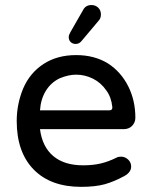

<svg xmlns="http://www.w3.org/2000/svg" viewBox="-20 -726 593 757"><path d="M251 -580.1Q251 -587.9 257.8 -599.6L307.6 -686.5Q317.4 -706.1 340.8 -706.1Q356.4 -706.1 367.2 -695.8Q377.9 -685.5 377.9 -668.9Q377.9 -653.3 368.2 -643.6L300.8 -563.5Q292 -552.7 278.3 -552.7Q266.6 -552.7 258.8 -560.1Q251 -567.4 251 -580.1ZM45.9 -249Q45.9 -315.4 71.3 -377Q97.7 -438.5 151.4 -473.6Q205.1 -508.8 280.3 -508.8Q352.5 -508.8 406.2 -475.6Q457 -442.4 485.4 -386.2Q513.7 -330.1 513.7 -261.7Q513.7 -243.2 501 -230Q488.3 -216.8 467.8 -216.8H137.7Q146.5 -147.5 189.9 -110.8Q233.4 -74.2 307.6 -74.2Q346.7 -74.2 377.4 -81.5Q408.2 -88.9 439.5 -104.5Q446.3 -108.4 457 -108.4Q472.7 -108.4 484.9 -97.2Q497.1 -85.9 497.1 -69.3Q497.1 -46.9 470.7 -32.2Q429.7 -9.8 392.6 0.5Q355.5 10.7 299.8 10.7Q179.7 10.7 112.8 -57.6Q45.9 -126 45.9 -249ZM422.9 -303.7Q418.9 -342.8 399.4 -369.1Q377.9 -400.4 346.2 -416Q314.5 -431.6 280.3 -431.6Q249 -431.6 214.8 -417Q180.7 -400.4 160.6 -367.7Q140.6 -335 137.7 -291H411.1Q423.8 -291 422.9 -303.7Z"/></svg>

Font: FakePearl
Style: Regular
Weight: 400
Version: Version 1.2